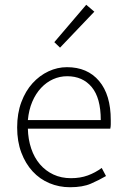

<svg xmlns="http://www.w3.org/2000/svg" viewBox="-20 -774 523 806"><path d="M274 12Q228 12 187.5 -5Q147 -22 117 -54.5Q87 -87 69.5 -133.5Q52 -180 52 -239Q52 -298 69.5 -345Q87 -392 116.5 -424.5Q146 -457 183.5 -474.5Q221 -492 261 -492Q347 -492 396 -434Q445 -376 445 -270Q445 -261 445 -252Q445 -243 443 -234H97Q98 -189 111 -150.5Q124 -112 147.5 -84.5Q171 -57 204 -41.5Q237 -26 278 -26Q317 -26 348.5 -37.5Q380 -49 407 -69L425 -35Q396 -18 361.5 -3Q327 12 274 12ZM97 -270H403Q403 -363 365 -408.5Q327 -454 262 -454Q231 -454 203 -441.5Q175 -429 152.5 -405Q130 -381 115.5 -347Q101 -313 97 -270ZM232 -574 208 -597 342 -754 376 -725Z"/></svg>

Font: Giro Light
Style: Regular
Weight: 300
Designer: Paul D. Hunt
Foundry: Adobe Systems Incorporated
Version: Version 1.000;PS 1.0;hotconv 1.0.88;makeotf.lib2.5.647800